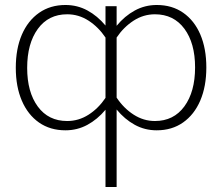

<svg xmlns="http://www.w3.org/2000/svg" viewBox="-20 -515 886 766"><path d="M43 -244.6Q43 -320.3 67.1 -376.5Q91.3 -432.6 136 -463.9Q180.7 -495.1 241.2 -495.1Q288.6 -495.1 328.6 -473.4Q368.7 -451.7 400.9 -413.1V-490.2H445.3V-412.1Q477.5 -451.2 517.8 -473.1Q558.1 -495.1 605.5 -495.1Q666.5 -495.1 710.9 -464.1Q755.4 -433.1 779.3 -377.2Q803.2 -321.3 803.2 -245.6Q803.2 -170.4 779.1 -114Q754.9 -57.6 710.4 -26.4Q666 4.9 605 4.9Q557.6 4.9 517.6 -17.1Q477.5 -39.1 445.3 -78.1V231H400.9V-77.1Q368.7 -38.6 328.4 -16.8Q288.1 4.9 241.2 4.9Q180.2 4.9 135.7 -26.1Q91.3 -57.1 67.1 -113.3Q43 -169.4 43 -244.6ZM598.1 -458Q552.2 -458 512.7 -432.4Q473.1 -406.7 445.3 -365.2V-125.5Q473.6 -83 513.2 -57.6Q552.7 -32.2 598.1 -32.2Q672.9 -32.2 715.6 -90.6Q758.3 -148.9 758.3 -246.1Q758.3 -342.8 715.6 -400.4Q672.9 -458 598.1 -458ZM88.4 -244.1Q88.4 -147.5 130.9 -89.8Q173.3 -32.2 248 -32.2Q293.9 -32.2 333.3 -57.4Q372.6 -82.5 400.9 -124.5V-365.2Q372.6 -407.2 333.3 -432.6Q293.9 -458 248 -458Q173.3 -458 130.9 -399.7Q88.4 -341.3 88.4 -244.1Z"/></svg>

Font: Estedad-FD ExtraLight
Style: Regular
Weight: 200
Designer: Amin Abedi
Version: Version 7.3